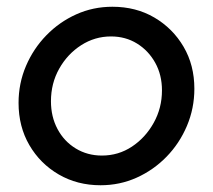

<svg xmlns="http://www.w3.org/2000/svg" viewBox="-20 -539 632 569"><path d="M278 10Q209 10 154 -22Q99 -54 67 -109Q35 -164 35 -234Q35 -292 57 -343.5Q79 -395 117.5 -434.5Q156 -474 206 -496.5Q256 -519 313 -519Q383 -519 437.5 -487Q492 -455 524 -400.5Q556 -346 556 -276Q556 -218 534 -166Q512 -114 473.5 -74.5Q435 -35 385 -12.5Q335 10 278 10ZM282 -78Q331 -78 371 -104.5Q411 -131 435.5 -175Q460 -219 460 -271Q460 -317 440 -353Q420 -389 386 -410Q352 -431 309 -431Q261 -431 220.5 -405Q180 -379 155.5 -335.5Q131 -292 131 -239Q131 -193 150.5 -156.5Q170 -120 204.5 -99Q239 -78 282 -78Z"/></svg>

Font: Red Hat Display Medium
Style: Italic
Weight: 500
Italic angle: -12°
Designer: Pentagram, MCKL
Foundry: Pentagram, MCKL
Version: Version 1.023; ttfautohint (v1.8.3)